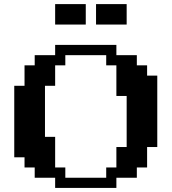

<svg xmlns="http://www.w3.org/2000/svg" viewBox="-20 -920 840 940"><path d="M549.8 -49.8V0H250V-49.8H149.9V-100.1H100.1V-149.9H49.8V-500H100.1V-600.1H149.9V-649.9H250V-700.2H549.8V-649.9H649.9V-600.1H700.2V-549.8H750V-200.2H700.2V-100.1H649.9V-49.8ZM299.8 -49.8H500V-100.1H549.8V-200.2H600.1V-450.2H549.8V-600.1H500V-649.9H299.8V-600.1H250V-500H200.2V-250H250V-100.1H299.8ZM250 -799.8V-899.9H399.9V-799.8ZM450.2 -799.8V-899.9H600.1V-799.8Z"/></svg>

Font: Redaction 50
Style: Bold
Weight: 700
Designer: Jeremy Mickel / Forest Young
Foundry: MCKL
Version: Version 2.001;hotconv 1.0.113;makeotfexe 2.5.65598 DEVELOPME